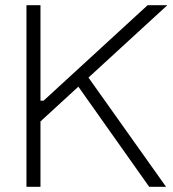

<svg xmlns="http://www.w3.org/2000/svg" viewBox="-20 -720 667 740"><path d="M625 -700H549L148 -332H136V-700H82V0H136V-252L282 -386L555 0H620L321 -421Z"/></svg>

Font: Space Text Light
Style: Regular
Weight: 300
Designer: Florian Karsten (Space Text), Colophon Foundry (Space Mono)
Foundry: Florian Karsten
Version: Version 1.003;PS 001.003;hotconv 1.0.88;makeotf.lib2.5.64775